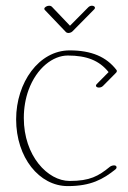

<svg xmlns="http://www.w3.org/2000/svg" viewBox="-20 -628 439 657"><path d="M294.7 -608.4C289.8 -608.4 285.4 -606.4 282 -603L219.5 -540L157 -605.5C155 -607.4 151.6 -608.4 148.2 -608.4C140.9 -608.4 131.6 -603.5 131.6 -597.7C131.6 -596.2 132.6 -594.7 133.5 -593.8L205.8 -518.1C207.3 -516.6 210.2 -515.1 213.6 -515.1C218.5 -515.1 224.4 -517.1 227.8 -520.5L302.5 -596.2C304.4 -598.1 304.9 -599.6 304.9 -601.6C304.9 -605.5 300 -608.4 294.7 -608.4ZM35.2 -219.7C35.2 -88.9 114.3 8.8 211.9 8.8C291 8.8 333 -14.6 375.5 -48.8C377.9 -50.8 378.9 -53.2 378.9 -55.2C378.9 -65.4 362.8 -62.5 356.4 -57.6C316.9 -25.4 288.1 -8.8 218.3 -8.8C143.1 -8.8 61.5 -94.7 61.5 -224.1C61.5 -259.3 67.4 -291.5 77.6 -319.8C105.5 -396 161.6 -438 211.9 -438C276.9 -438 319.8 -420.9 351.6 -381.3L311 -340.3C306.6 -335.9 307.6 -331.1 313.5 -329.1C319.3 -327.1 327.6 -329.1 332 -333.5L377.4 -379.4C378.9 -380.9 379.9 -383.3 379.9 -385.3C379.9 -386.2 379.4 -387.2 378.9 -388.2C344.2 -433.6 293 -455.6 218.3 -455.6C113.3 -455.6 35.2 -345.7 35.2 -219.7Z"/></svg>

Font: WireWyrm
Style: Light
Weight: 200
Version: Version 001.000